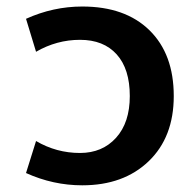

<svg xmlns="http://www.w3.org/2000/svg" viewBox="-20 -550 578 580"><path d="M88.9 -124Q150.4 -87.9 221.7 -87.9Q289.1 -87.9 330.6 -133.8Q372.1 -179.7 372.1 -259.8Q372.1 -341.8 332.5 -385.7Q293 -429.7 221.7 -429.7Q151.4 -429.7 88.9 -393.6L58.6 -493.2Q140.6 -530.3 228.5 -530.3Q358.4 -530.3 431.6 -458.5Q504.9 -386.7 504.9 -259.8Q504.9 -135.7 429.2 -63Q353.5 9.8 228.5 9.8Q140.6 9.8 58.6 -27.3Z"/></svg>

Font: Mgen+ 1c bold
Style: Bold
Weight: 700
Designer: [Source Han Sans]
Ryoko NISHIZUKA  (kana & ideographs); Paul D. Hunt (Latin, Greek & Cyrillic); Wenlong ZHANG  (bopomofo
Version: Version 1.059.20150602